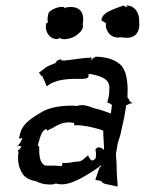

<svg xmlns="http://www.w3.org/2000/svg" viewBox="-20 -668 532 705"><path d="M42 -128H43C43 -129 44 -130 44 -131C43 -130 42 -129 42 -128ZM44 -131C44 -134 44 -137 45 -135C45 -135 45 -134 46 -134C45 -133 45 -132 44 -131ZM46 -134C49 -133 57 -130 59 -130C58 -129 56 -127 56 -126C54 -119 40 -116 48 -110C44 -84 47 -59 57 -41C63 -24 80 -8 111 -3C120 2 133 6 146 9L147 8C160 10 173 11 185 6C185 6 185 5 185 5C185 5 186 6 186 6C216 15 248 2 280 -15C307 -30 332 -46 350 -60C352 -58 351 -54 346 -54C340 -38 335 -23 330 -7C337 -6 357 -5 356 3H357L359 4L365 7C381 10 397 14 412 17C412 1 409 -16 409 -33L408 -60C409 -75 405 -92 406 -104L412 -140C415 -153 423 -172 425 -187L436 -236C438 -250 442 -268 443 -282C444 -281 450 -284 452 -285C456 -288 463 -289 466 -289L467 -290C464 -290 459 -294 456 -297L451 -307L448 -310V-311C449 -332 449 -351 447 -367C443 -399 441 -402 428 -425C407 -447 376 -459 331 -460H330C330 -459 330 -458 329 -458C328 -456 325 -457 320 -453C319 -451 317 -448 316 -446C316 -448 316 -452 315 -454C315 -455 314 -455 314 -456C274 -456 227 -444 206 -446C205 -447 204 -449 204 -451C199 -449 192 -446 187 -444V-439C175 -430 157 -430 139 -413C133 -409 129 -405 123 -401L133 -388L136 -391V-387V-386C142 -375 147 -363 151 -352L152 -351C183 -378 235 -380 291 -378C292 -377 293 -377 294 -377V-378C292 -378 283 -378 286 -379C303 -380 304 -383 305 -388C305 -391 306 -395 305 -397C322 -395 337 -391 350 -386C376 -376 385 -359 381 -334C382 -322 378 -307 374 -292L375 -291C381 -291 386 -285 391 -283L387 -251C384 -252 365 -260 340 -267C313 -272 292 -289 263 -279L262 -278C262 -279 262 -279 261 -280C261 -280 259 -278 255 -279C254 -279 252 -280 252 -281L250 -280C202 -281 160 -273 132 -256C111 -243 76 -224 61 -196C55 -185 52 -172 50 -159C53 -159 62 -161 64 -161C59 -160 61 -151 51 -140C50 -139 47 -136 46 -134ZM150 -582C142 -552 164 -520 195 -525C195 -527 197 -529 197 -530C209 -518 242 -526 259 -537C272 -548 282 -554 285 -572C284 -573 284 -579 284 -581C292 -627 268 -650 220 -640C218 -639 217 -638 216 -637C216 -639 216 -641 215 -642C197 -646 169 -634 159 -622C157 -616 155 -609 155 -602C154 -596 155 -591 156 -585C154 -585 151 -584 150 -582ZM118 -131C125 -155 131 -190 150 -194C152 -193 153 -189 153 -188C160 -192 166 -195 173 -198C180 -202 189 -208 198 -211C215 -220 240 -220 252 -216C253 -214 252 -210 252 -208C287 -211 350 -193 357 -189H359C359 -166 362 -138 362 -117C357 -124 337 -135 330 -117L331 -115C333 -107 333 -95 331 -86C328 -83 323 -80 319 -78C313 -80 309 -87 305 -93C306 -102 302 -97 284 -81C272 -73 268 -76 249 -73C237 -70 222 -69 210 -70H209C210 -69 209 -64 208 -63V-62C207 -61 206 -58 207 -58C198 -59 186 -59 177 -60C170 -60 166 -59 160 -60H146C132 -67 128 -79 125 -97C123 -115 125 -125 123 -133C122 -132 120 -132 118 -131ZM311 -463C311 -463 312 -462 312 -461C312 -461 309 -467 311 -463ZM312 -461C314 -459 316 -457 318 -456H314C313 -458 313 -460 312 -461ZM318 -456C319 -455 319 -455 320 -455C320 -455 320 -456 320 -456ZM352 -593C357 -591 362 -587 367 -584C368 -584 370 -583 370 -583C368 -578 369 -573 369 -568C374 -548 387 -534 405 -531C413 -529 418 -530 422 -532V-531C434 -530 452 -527 463 -532C482 -537 495 -558 491 -589C493 -617 477 -648 444 -648C445 -646 447 -644 448 -643C447 -644 443 -641 437 -645L435 -648C426 -645 410 -640 392 -632C373 -624 355 -615 352 -593Z"/></svg>

Font: Charger Mayhem
Style: Obl
Weight: 400
Designer: Jasper
Foundry: Cannot Into Space Fonts
Version: Version 0.98